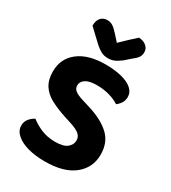

<svg xmlns="http://www.w3.org/2000/svg" viewBox="-207 -952 958 1075"><g transform="rotate(30 272.0 -415.0)"><path d="M252 -107Q306 -107 329.5 -126.5Q353 -146 353 -173Q353 -198 334.5 -213Q316 -228 280 -240L227 -257Q173 -275 131.5 -297Q90 -319 67.5 -354Q45 -389 45 -443Q45 -526 108 -575Q171 -624 283 -624Q340 -624 384.5 -613Q429 -602 454.5 -580.5Q480 -559 480 -528Q480 -505 469.5 -488.5Q459 -472 443 -460Q420 -476 382 -487.5Q344 -499 298 -499Q250 -499 226 -483.5Q202 -468 202 -443Q202 -423 218 -410.5Q234 -398 266 -388L321 -371Q412 -343 461 -296.5Q510 -250 510 -172Q510 -88 445 -35.5Q380 17 257 17Q196 17 148 4Q100 -9 71.5 -34Q43 -59 43 -92Q43 -118 58.5 -136.5Q74 -155 93 -164Q120 -142 160.5 -124.5Q201 -107 252 -107ZM275 -760Q298 -782 321.5 -804.5Q345 -827 368 -847Q397 -846 416 -830.5Q435 -815 435 -790Q435 -771 425.5 -757Q416 -743 392 -725L357 -694Q332 -675 314 -667.5Q296 -660 275 -660Q248 -660 229 -670.5Q210 -681 192 -697L109 -775Q109 -808 124.5 -826Q140 -844 167 -844Q185 -844 201 -834.5Q217 -825 241 -798Z"/></g></svg>

Font: Baloo Bhaijaan 2
Style: Bold
Weight: 700
Designer: Sanskriti Dholi, Noopur Datye and Ek Type
Foundry: Ek Type
Version: Version 1.701